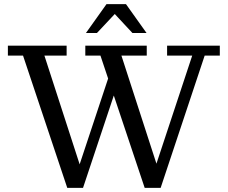

<svg xmlns="http://www.w3.org/2000/svg" viewBox="-20 -902 1097 925"><path d="M677 3 464 -634H391V-682H687V-634H565L752 -57H715L906 -634H785V-682H1039V-634H966L754 3ZM304 3 91 -634H18V-682H301V-634H194L381 -57H346L508 -545L536 -465L380 3ZM394 -743 493 -882H587L686 -743H618L512 -857H554L447 -743Z"/></svg>

Font: Montagu Slab
Style: Bold
Weight: 700
Designer: Florian Karsten
Foundry: Florian Karsten
Version: Version 1.000